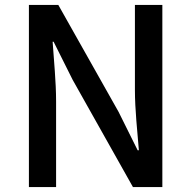

<svg xmlns="http://www.w3.org/2000/svg" viewBox="-20 -757 774 777"><path d="M97 0H207V-346C207 -427 198 -512 193 -588H197L274 -434L518 0H637V-737H526V-393C526 -313 536 -224 542 -149H537L460 -304L216 -737H97Z"/></svg>

Font: Noto Sans TC Medium
Style: Regular
Weight: 500
Designer: Ryoko NISHIZUKA 西塚涼子 (kana, bopomofo & ideographs); Paul D. Hunt (Latin, Greek & Cyrillic); Sandoll Communications 산돌커뮤니
Foundry: Adobe
Version: Version 2.004;hotconv 1.0.118;makeotfexe 2.5.65603